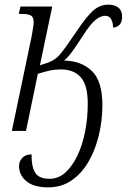

<svg xmlns="http://www.w3.org/2000/svg" viewBox="-20 -564 546 827"><path d="M188 243Q125 243 93.5 216.5Q62 190 62 151Q62 131 76 116Q90 101 116 101Q115 152 131 179Q147 206 192 206Q230 207 260.5 180Q291 153 313 107Q335 61 346.5 3Q358 -55 358 -117Q358 -197 328 -231Q298 -265 242 -265Q217 -265 194 -260Q171 -255 143 -246L92 0H31L116 -406Q119 -424 122 -441.5Q125 -459 125 -468Q125 -491 112.5 -497.5Q100 -504 74 -504H61L68 -536H205L152 -283Q185 -292 204 -302Q223 -312 237 -328Q251 -344 269 -370L312 -432Q352 -492 381 -518Q410 -544 447 -544Q474 -544 490 -531Q506 -518 506 -492Q506 -449 467 -445Q467 -466 459 -481Q451 -496 433 -496Q413 -496 391 -478Q369 -460 337 -410Q311 -370 292.5 -344Q274 -318 256 -303Q330 -302 375.5 -258.5Q421 -215 421 -111Q421 -46 406 17.5Q391 81 361.5 132Q332 183 288.5 213Q245 243 188 243Z"/></svg>

Font: Noto Serif Condensed Light
Style: Italic
Weight: 300
Width: 3
Italic angle: -12°
Designer: Monotype Design Team
Foundry: Monotype Imaging Inc.
Version: Version 2.014; ttfautohint (v1.8.4.7-5d5b)